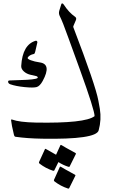

<svg xmlns="http://www.w3.org/2000/svg" viewBox="-20 -811 698 1122"><path d="M354 -782.2Q382.3 -738.3 419.4 -712.4Q428.7 -705.6 423.3 -692.9L410.6 -663.1Q407.2 -656.2 408.2 -652.8Q538.6 -312 554.7 -223.6Q554.7 -223.6 563.5 -174.8Q573.7 -112.3 556.6 -49.3Q542.5 4.9 226.6 -0.5Q137.2 -2 70.8 -11.7Q64.5 -12.7 62 -21Q46.9 -83.5 44.9 -107.4Q43.9 -114.7 50.8 -112.3Q93.3 -96.7 188.5 -94.7Q478 -89.4 532.7 -132.3Q532.7 -167 447.5 -402.8Q362.3 -638.7 349.6 -670.4Q336.9 -702.1 329.3 -717Q321.8 -731.9 326.2 -747.6L337.9 -785.6Q339.8 -792 344.5 -791Q349.1 -790 354 -782.2ZM189.9 -573.2Q193.8 -573.2 196.5 -569.8Q199.2 -566.4 198.2 -562.5L186 -509.8Q183.6 -497.1 177.7 -495.6Q150.9 -489.7 142.1 -474.6Q137.7 -467.3 159.7 -459Q181.6 -450.7 212.4 -446.3Q283.2 -436.5 229.5 -337.9Q212.9 -307.6 194.1 -302.2Q175.3 -296.9 124 -302Q72.8 -307.1 40.5 -318.4Q29.3 -322.3 27.6 -331.3Q25.9 -340.3 35.6 -340.8Q60.5 -342.3 102.5 -343.3Q183.1 -345.2 198.7 -354.5Q202.6 -356.9 199.7 -361.3Q196.8 -365.7 190.4 -366.7L160.2 -373.5Q135.3 -378.9 119.1 -393.8Q103 -408.7 104 -425.8Q111.3 -551.3 189.9 -573.2ZM384.3 288.6Q382.3 292.5 376.5 290.5Q334.5 276.9 298.3 249Q293.5 245.1 295.4 240.2L329.6 164.6Q331.5 160.2 339.8 166Q348.1 171.9 418 210Q422.4 212.4 420.4 215.8ZM297.4 184.6Q295.4 188.5 289.1 186.5Q247.1 172.9 210.9 145Q206.1 141.1 208 136.2L242.7 60.5Q244.6 56.2 252.4 62Q259.3 66.9 307.6 93.3L333 37.6Q335 33.2 343 39.1Q351.1 44.9 420.9 83Q425.3 85.4 423.3 88.9L387.2 161.6Q385.3 165.5 379.4 163.6Q348.6 153.8 321.3 136.2Z"/></svg>

Font: Amiri
Style: Slanted
Weight: 400
Italic angle: 9°
Designer: Khaled Hosny
Version: Version 000.107